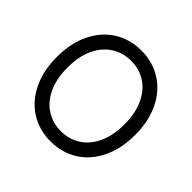

<svg xmlns="http://www.w3.org/2000/svg" viewBox="-179 -896 1085 1085"><g transform="rotate(45 363.5 -353.5)"><path d="M363.3 9.8Q272.5 9.8 201.7 -34.7Q130.9 -79.1 90.8 -161.6Q50.8 -244.1 50.8 -353.5Q50.8 -463.9 90.8 -545.9Q130.9 -627.9 201.7 -672.4Q272.5 -716.8 363.3 -716.8Q454.1 -716.8 524.9 -672.4Q595.7 -627.9 635.7 -545.9Q675.8 -463.9 675.8 -353.5Q675.8 -244.1 635.7 -161.6Q595.7 -79.1 524.9 -34.7Q454.1 9.8 363.3 9.8ZM363.3 -634.8Q298.8 -634.8 247.1 -602.1Q195.3 -569.3 165.5 -505.9Q135.7 -442.4 135.7 -353.5Q135.7 -264.6 165.5 -201.2Q195.3 -137.7 247.1 -105Q298.8 -72.3 363.3 -72.3Q428.7 -72.3 480 -105Q531.2 -137.7 561 -201.2Q590.8 -264.6 590.8 -353.5Q590.8 -442.4 561 -505.9Q531.2 -569.3 480 -602.1Q428.7 -634.8 363.3 -634.8Z"/></g></svg>

Font: Pretendard JP Variable
Style: Regular
Weight: 400
Designer: Base glyphs from Inter by Rasmus Andersson; Hangul glyphs from Noto Sans CJK(Source Han Sans) by Jang Soo-young and Kang
Foundry: Kil Hyung-jin
Version: Version 1.307;Glyphs 3.2 (3192)